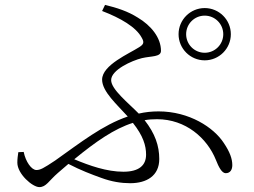

<svg xmlns="http://www.w3.org/2000/svg" viewBox="-20 -762 1040 786"><path d="M711 -622C711 -563 759 -515 818 -515C877 -515 925 -563 925 -622C925 -681 877 -729 818 -729C759 -729 711 -681 711 -622ZM742 -622C742 -664 776 -698 818 -698C860 -698 894 -664 894 -622C894 -580 860 -546 818 -546C776 -546 742 -580 742 -622ZM77 -140 55 -139C53 -124 51 -113 51 -96C51 -50 113 4 141 4C169 4 180 -22 217 -54L260 -91C310 -65 355 -48 394 -34C437 -18 477 -12 513 -12C580 -12 632 -42 632 -111C632 -165 615 -215 572 -270C589 -273 606 -274 623 -274C740 -274 828 -197 864 -107C875 -79 888 -53 904 -53C923 -53 931 -68 931 -86C931 -112 921 -140 896 -177C855 -240 755 -306 629 -306C601 -306 574 -303 548 -297C506 -340 435 -396 435 -434C435 -476 520 -514 561 -524C599 -533 639 -528 639 -554C639 -608 598 -658 544 -690C503 -716 459 -730 410 -742L398 -717C474 -688 537 -651 560 -608C571 -589 569 -581 550 -569C510 -543 398 -496 398 -436C398 -387 460 -333 503 -285C400 -250 309 -178 206 -105C158 -73 145 -66 129 -66C109 -66 85 -100 77 -140ZM524 -259C566 -206 578 -166 578 -129C578 -85 549 -59 485 -59C417 -59 346 -84 284 -110C373 -183 448 -235 524 -259Z"/></svg>

Font: Noto Serif CJK HK Light
Style: Regular
Weight: 300
Designer: Ryoko NISHIZUKA 西塚涼子 (kana & ideographs); Frank Grießhammer (Latin, Greek & Cyrillic); Wenlong ZHANG 张文龙 (bopomofo); San
Foundry: Adobe
Version: Version 2.001;hotconv 1.1.0;makeotfexe 2.6.0